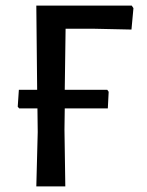

<svg xmlns="http://www.w3.org/2000/svg" viewBox="-20 -662 522 682"><path d="M361 -343 366 -336 363 -277H210L209 -202L212 0H109L114 -193L113 -277H48L43 -283L47 -343H112L109 -642H448L454 -633L447 -557L309 -560H213L210 -343Z"/></svg>

Font: Alegreya Sans Medium
Style: Regular
Weight: 500
Designer: Juan Pablo del Peral
Foundry: Huerta Tipografica
Version: Version 2.007